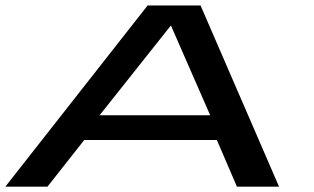

<svg xmlns="http://www.w3.org/2000/svg" viewBox="-22 -698 1174 718"><path d="M-2 0H155.5L293 -174.5H789L864 0H1021.5L728 -677.5H530ZM350.5 -267 616.5 -602H617.5L764 -267Z"/></svg>

Font: Anybody ExtraExpanded Medium
Style: Italic
Weight: 500
Width: 8
Italic angle: -10°
Version: Version 1.113;gftools[0.9.25]